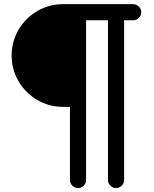

<svg xmlns="http://www.w3.org/2000/svg" viewBox="-20 -703 755 942"><path d="M323.2 179.7V-178.7H289.1Q220.7 -178.7 162.1 -212.9Q104.5 -247.1 70.8 -304.7Q37.1 -362.3 37.1 -430.7Q37.1 -499 71.3 -557.6Q105.5 -615.2 163.1 -648.9Q220.7 -682.6 289.1 -682.6H632.8Q649.4 -682.6 661.1 -670.9Q672.9 -659.2 672.9 -642.6Q672.9 -627 661.1 -615.2Q649.4 -603.5 632.8 -603.5H588.9V179.7Q588.9 196.3 577.1 208Q565.4 219.7 548.8 219.7Q533.2 219.7 521.5 208Q509.8 196.3 509.8 179.7V-603.5H402.3V179.7Q402.3 196.3 390.6 208Q378.9 219.7 362.3 219.7Q346.7 219.7 335 208Q323.2 196.3 323.2 179.7Z"/></svg>

Font: jf-openhuninn-1.0
Style: Regular
Weight: 400
Designer: [Kosugi Maru]
      Designed by Motoya company      

      [Varela Round]
      Joe Prince(Latin component); Avraham Co
Foundry: justfont CO.,LTD.
Version: 1.0